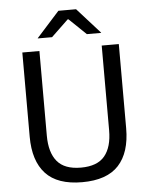

<svg xmlns="http://www.w3.org/2000/svg" viewBox="-57 -872 724 930"><g transform="rotate(-5 305.0 -406.5)"><path d="M305.1 12.1Q185.1 12.1 127.8 -49.8Q70.5 -111.7 70.5 -229.7V-639H153.6V-227.3Q153.6 -145.5 189.5 -102.2Q225.4 -58.8 305.1 -58.8Q384.9 -58.8 420.7 -102.2Q456.5 -145.5 456.5 -227.3V-639H539.6V-229.7Q539.6 -111.7 482.5 -49.8Q425.3 12.1 305.1 12.1ZM262.1 -825.1H348.1L459 -701.7V-700.4H389.8L307 -779.7H303.2L220.4 -700.4H151.1V-701.7Z"/></g></svg>

Font: Anek Tamil Medium
Style: Regular
Weight: 500
Designer: Aadarsh Rajan (Tamil), Yesha Goshar (Latin)
Foundry: Ek Type
Version: Version 1.003